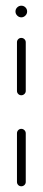

<svg xmlns="http://www.w3.org/2000/svg" viewBox="-20 -651 149 671"><path d="M34.1 -610.7Q34.1 -619.3 40.2 -625.2Q46.3 -631.1 54.4 -631.1Q63 -631.1 68.9 -625.2Q74.8 -619.3 74.8 -610.7Q74.8 -602.6 68.7 -596.5Q62.6 -590.4 54.4 -590.4Q46.3 -590.4 40.2 -596.5Q34.1 -602.6 34.1 -610.7ZM54.4 0Q48.1 0 43.7 -4.4Q39.3 -8.9 39.3 -15.2V-185.2Q39.3 -191.5 43.7 -196.1Q48.1 -200.7 54.4 -200.7Q60.7 -200.7 65.4 -196.1Q70 -191.5 70 -185.2V-15.2Q70 -8.9 65.4 -4.4Q60.7 0 54.4 0ZM54.4 -318.1Q48.1 -318.1 43.7 -322.6Q39.3 -327 39.3 -333.3V-503.3Q39.3 -509.6 43.7 -514.1Q48.1 -518.5 54.4 -518.5Q60.7 -518.5 65.4 -514.1Q70 -509.6 70 -503.3V-333.3Q70 -327 65.4 -322.6Q60.7 -318.1 54.4 -318.1Z"/></svg>

Font: 26F Galaxy Sans Ultra Light
Style: Regular
Weight: 200
Designer: C₂₉H₂₅N₃O₅
Version: Version 1.100